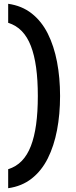

<svg xmlns="http://www.w3.org/2000/svg" viewBox="-20 -770 400 1010"><path d="M23 120Q65 107 94.5 76.5Q124 46 142.5 -2Q161 -50 170 -115.5Q179 -181 179 -265Q179 -349 170 -414.5Q161 -480 142.5 -528Q124 -576 94.5 -606.5Q65 -637 23 -650V-750Q95 -740 147 -699Q199 -658 231.5 -593Q264 -528 280 -444.5Q296 -361 296 -265Q296 -169 280 -85.5Q264 -2 231.5 63Q199 128 147 169Q95 210 23 220Z"/></svg>

Font: Georama SemiExpanded SemiBold
Style: Regular
Weight: 600
Width: 6
Designer: Jean-Baptiste Levee
Foundry: Production Type
Version: Version 1.001